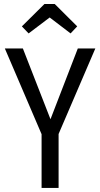

<svg xmlns="http://www.w3.org/2000/svg" viewBox="-20 -927 494 947"><path d="M121.1 -762.2 87.9 -796.9 199.2 -907.2H250L360.8 -796.9L328.1 -762.2L225.1 -840.8ZM450.2 -688 269 -266.1V0H185.1V-265.1L3.9 -688H92.8L229 -338.9L363.8 -688Z"/></svg>

Font: Fira Sans Compressed Book
Style: Regular
Weight: 350
Width: 1
Designer: Carrois Corporate & Edenspiekermann AG
Foundry: Carrois Corporate GbR & Edenspiekermann AG
Version: Version 4.203;PS 004.203;hotconv 1.0.88;makeotf.lib2.5.64775